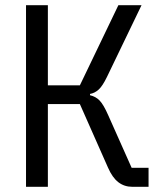

<svg xmlns="http://www.w3.org/2000/svg" viewBox="-20 -718 640 738"><path d="M80 -698H164V-390H287L435 -698H524L391 -422Q374 -387 359 -373.5Q344 -360 326 -357V-352Q348 -347 363 -331.5Q378 -316 396 -275L486 -73H551V0H488Q458 0 435 -17.5Q412 -35 395 -74L287 -318H164V0H80Z"/></svg>

Font: IBM Plaex Mono
Style: Regular
Weight: 400
Designer: Mike Abbink, Paul van der Laan, Pieter van Rosmalen
Foundry: Bold Monday
Version: Version 2.003